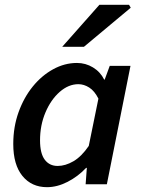

<svg xmlns="http://www.w3.org/2000/svg" viewBox="-20 -764 584 796"><path d="M175 12Q111 12 73 -34.5Q35 -81 35 -167Q35 -238 57 -299Q79 -360 116 -405.5Q153 -451 200.5 -477Q248 -503 299 -503Q335 -503 365.5 -484.5Q396 -466 412 -434H414L435 -491H521L423 0H335L340 -68H337Q303 -32 260 -10Q217 12 175 12ZM219 -76Q251 -76 284.5 -95.5Q318 -115 348 -159L388 -355Q372 -387 350 -401Q328 -415 305 -415Q264 -415 227.5 -383Q191 -351 168.5 -298Q146 -245 146 -182Q146 -128 165.5 -102Q185 -76 219 -76ZM238 -570 392 -744H515L522 -732L328 -570Z"/></svg>

Font: Source Sans 3 Semibold
Style: Italic
Weight: 600
Italic angle: -11°
Designer: Paul D. Hunt
Foundry: Adobe
Version: Version 3.052;hotconv 1.1.0;makeotfexe 2.6.0